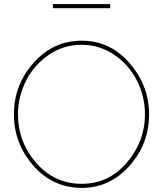

<svg xmlns="http://www.w3.org/2000/svg" viewBox="-20 -914 797 939"><path d="M379 5Q237 4 142.5 -104.5Q48 -213 48 -355Q48 -499 144.5 -607Q241 -715 379 -715Q520 -715 614.5 -604.5Q709 -494 709 -355Q709 -210 613 -102.5Q517 5 379 5ZM68 -355Q68 -219 157.5 -117Q247 -15 379 -15Q512 -15 600.5 -119Q689 -223 689 -355Q689 -443 649 -521Q609 -599 537 -647Q465 -695 379 -695Q290 -695 217.5 -645Q145 -595 106.5 -517.5Q68 -440 68 -355ZM519 -874H239V-894H519Z"/></svg>

Font: Raleway
Style: Thin
Weight: 100
Designer: Matt McInerney, Pablo Impallari, Rodrigo Fuenzalida
Foundry: Matt McInerney, Pablo Impallari, Rodrigo Fuenzalida
Version: Version 3.000